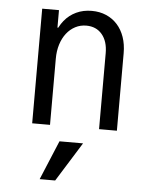

<svg xmlns="http://www.w3.org/2000/svg" viewBox="-56 -596 711 901"><g transform="rotate(5 300.0 -146.0)"><path d="M107 0H191V-312Q191 -348.6 200.6 -379.1Q210.2 -409.6 227.5 -431.8Q244.8 -454 268.6 -466.4Q292.4 -478.8 320.4 -478.8Q367.2 -478.8 394.6 -446.3Q422 -413.8 422 -358V0H506V-365Q506 -407 494.2 -441Q482.4 -475 460.6 -499.2Q438.8 -523.4 408.2 -536.7Q377.6 -550 340 -550Q299.8 -550 267 -534.6Q234.2 -519.2 211.2 -490.9Q188.2 -462.6 175.5 -422.3Q162.8 -382 162.8 -332L194 -457.6H186V-540H107ZM353 73H242L164.8 258H237.8Z"/></g></svg>

Font: CommitMonoV142 ExtLt
Style: Regular
Weight: 200
Monospace: yes
Designer: Eigil Nikolajsen
Foundry: Eigil Nikolajsen
Version: Version 1.142